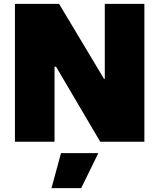

<svg xmlns="http://www.w3.org/2000/svg" viewBox="-20 -727 817 985"><path d="M56.6 -707H283.2L513.7 -322.3H517.6V-707H720.7V0H494.1L267.6 -384.8H259.8V0H56.6ZM396.5 238.3H244.1L293 58.6H484.4Z"/></svg>

Font: Wanted Sans ExtraBlack
Style: Regular
Weight: 900
Designer: Original Design by Kil Hyung-jin and Kang Hanbin, Wanted Lab, Inc; Hangeul from Source Han Sans by Jang Soo-young and Ka
Foundry: Wanted Lab, Inc.
Version: Version 1.001